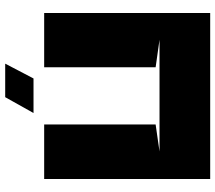

<svg xmlns="http://www.w3.org/2000/svg" viewBox="-65 -764 829 739"><g transform="rotate(-90 349.5 -394.5)"><path d="M136 -195H566L460 -210V-639H669V0H30V-639H240V-210ZM284 -680H417L474 -789H345Z"/></g></svg>

Font: Banana Brick
Style: Regular
Weight: 400
Designer: artmaker
Foundry: artmaker
Version: Version 4.000 2011 initial release